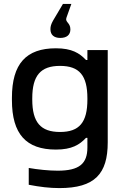

<svg xmlns="http://www.w3.org/2000/svg" viewBox="-20 -756 623 982"><path d="M531 -28V-500H427V-449H420C387 -484 348 -509 266 -509C114 -509 41 -430 41 -256V-244C41 -70 114 9 266 9C348 9 387 -16 420 -51H427V-2C427 81 386 117 275 117C230 117 172 111 127 103V189C184 200 234 206 284 206C465 206 531 133 531 -28ZM145 -247V-253C145 -370 188 -419 287 -419C386 -419 427 -370 427 -253V-247C427 -130 386 -81 287 -81C188 -81 145 -130 145 -247ZM238 -606C238 -578 256 -562 288 -562C322 -562 340 -578 340 -606C340 -641 311 -642 320 -666L345 -736H302L251 -650C241 -632 238 -620 238 -608Z"/></svg>

Font: LT Wave Alt Medium
Style: Regular
Weight: 500
Designer: Daniel Lyons
Version: Version 2.5 (Glyphs App)